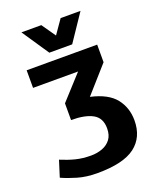

<svg xmlns="http://www.w3.org/2000/svg" viewBox="-154 -790 835 1026"><g transform="rotate(-20 263.0 -277.0)"><path d="M220 146Q158 146 108.5 131.5Q59 117 22 100L51 8Q94 26 133.5 36Q173 46 220 46Q255 46 284.5 35Q314 24 332 0.5Q350 -23 350 -62Q350 -121 306.5 -145Q263 -169 184 -169V-264L308 -400H52V-500H453V-400L321 -251Q419 -229 460.5 -176.5Q502 -124 502 -52Q502 44 435 95Q368 146 220 146ZM431 -700 328 -547H198L95 -700H208L263 -621L318 -700Z"/></g></svg>

Font: Epunda Sans
Style: Bold
Weight: 700
Designer: Simon Atzbach
Foundry: typofactur
Version: Version 2.204; ttfautohint (v1.8.4.7-5d5b)